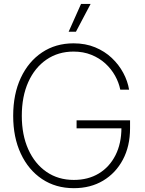

<svg xmlns="http://www.w3.org/2000/svg" viewBox="-20 -960 745 989"><path d="M360.4 9.3Q267.1 9.3 196.8 -37.6Q126.5 -84.5 87.2 -168.5Q47.9 -252.4 47.9 -363.3Q47.9 -475.1 87.2 -559.1Q126.5 -643.1 196.5 -689.9Q266.6 -736.8 358.9 -736.8Q420.4 -736.8 470 -716.3Q519.5 -695.8 555.9 -661.4Q592.3 -627 615 -584.5Q637.7 -542 645 -498H599.6Q592.3 -534.7 572.8 -569.8Q553.2 -605 522.5 -633.1Q491.7 -661.1 450.4 -677.7Q409.2 -694.3 358.9 -694.3Q279.8 -694.3 219.5 -653.1Q159.2 -611.8 125.7 -537.4Q92.3 -462.9 92.3 -363.3Q92.3 -265.1 125.7 -190.7Q159.2 -116.2 219.5 -74.7Q279.8 -33.2 360.4 -33.2Q434.1 -33.2 489 -66.4Q543.9 -99.6 574.7 -160.2Q605.5 -220.7 605.5 -302.7L621.6 -298.8H374.5V-340.3H649.9V-299.3Q649.9 -207 613 -137.7Q576.2 -68.4 511.2 -29.5Q446.3 9.3 360.4 9.3ZM333.5 -796.4 397.5 -939.9H446.8L371.1 -796.4Z"/></svg>

Font: Inter 28pt ExtraLight
Style: Regular
Weight: 250
Designer: Rasmus Andersson
Foundry: rsms
Version: Version 4.001;git-66647c0bb